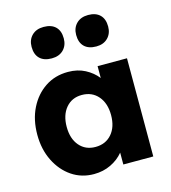

<svg xmlns="http://www.w3.org/2000/svg" viewBox="-118 -898 895 1003"><g transform="rotate(-15 329.5 -396.5)"><path d="M267 9Q200 9 147.5 -26.5Q95 -62 64 -124.5Q33 -187 33 -266Q33 -347 64 -409Q95 -471 148.5 -506.5Q202 -542 272 -542Q324 -542 364 -521Q404 -500 430 -467V-531H589V0H427V-64Q400 -31 358.5 -11Q317 9 267 9ZM311 -126Q366 -126 399 -164Q432 -202 432 -266Q432 -330 399 -368.5Q366 -407 311 -407Q257 -407 224.5 -368.5Q192 -330 192 -266Q192 -202 224.5 -164Q257 -126 311 -126ZM451 -632Q409 -632 386.5 -654Q364 -676 364 -717Q364 -755 387.5 -778.5Q411 -802 451 -802Q492 -802 514.5 -780Q537 -758 537 -717Q537 -679 513.5 -655.5Q490 -632 451 -632ZM210 -632Q168 -632 145.5 -654Q123 -676 123 -717Q123 -755 146.5 -778.5Q170 -802 210 -802Q252 -802 274.5 -780Q297 -758 297 -717Q297 -679 273.5 -655.5Q250 -632 210 -632Z"/></g></svg>

Font: Lexend Deca
Style: Bold
Weight: 700
Designer: Bonnie Shaver-Troup, Thomas Jockin
Foundry: Lexend
Version: Version 1.008; ttfautohint (v1.8.4.7-5d5b)